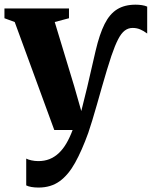

<svg xmlns="http://www.w3.org/2000/svg" viewBox="-26 -570 666 842"><path d="M143 252.5Q125.5 252.5 111.5 250Q97.5 247.5 89 243V125.5Q97 130 111.8 133.2Q126.5 136.5 142 136.5Q169 136.5 191 127.8Q213 119 231.5 101.8Q250 84.5 265 59Q280 33.5 292.5 0H212L38.5 -473.5L-6.5 -490V-533H276.5V-490L214 -473.5L299.5 -191.5L330.5 -83L356.5 -188L393.5 -348Q410.5 -420.5 432.8 -464.8Q455 -509 487.8 -529.2Q520.5 -549.5 568.5 -549.5Q582.5 -549.5 596 -547.5Q609.5 -545.5 619.5 -541V-423Q603.5 -435 588.5 -441.2Q573.5 -447.5 555.5 -447.5Q536.5 -447.5 521 -435.8Q505.5 -424 491.8 -397.2Q478 -370.5 462.5 -325Q453.5 -298 442.8 -262.8Q432 -227.5 421 -188.5Q410 -149.5 399.2 -111.8Q388.5 -74 378.5 -41.5Q368.5 -9 361 13Q333 90.5 303.2 144Q273.5 197.5 235.2 225Q197 252.5 143 252.5Z"/></svg>

Font: Merriweather 72pt ExtraBold
Style: Regular
Weight: 800
Version: Version 2.100